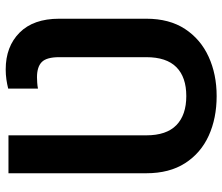

<svg xmlns="http://www.w3.org/2000/svg" viewBox="-74 -704 787 680"><g transform="rotate(-90 320.0 -363.5)"><path d="M320.3 9.8Q241.7 9.8 179.9 -18.3Q118.2 -46.4 82.5 -102.1Q46.9 -157.7 46.9 -239.3V-727.5H181.2V-239.3Q181.2 -168 217.3 -132.8Q253.4 -97.7 320.3 -97.7Q387.2 -97.7 422.6 -132.8Q458 -168 458 -239.3V-547.9Q458 -592.3 440.9 -609.4Q423.8 -626.5 386.7 -626.5Q378.4 -626.5 367.4 -625.7Q356.4 -625 346.7 -623V-728.5Q362.3 -732.4 379.4 -734.9Q396.5 -737.3 414.6 -737.3Q495.6 -737.3 544.9 -688.2Q594.2 -639.2 594.2 -547.9V-239.3Q594.2 -157.7 557.9 -102.3Q521.5 -46.9 459.5 -18.6Q397.5 9.8 320.3 9.8Z"/></g></svg>

Font: Inter 24pt SemiBold
Style: Regular
Weight: 600
Designer: Rasmus Andersson
Foundry: rsms
Version: Version 4.001;git-66647c0bb